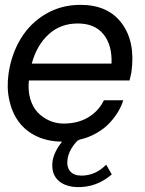

<svg xmlns="http://www.w3.org/2000/svg" viewBox="-20 -574 591 785"><path d="M309.1 -554.2Q422.4 -554.2 478.5 -477.8Q534.7 -401.4 517.1 -277.8Q511.7 -251.5 509.8 -245.1H98.1Q93.8 -203.1 104 -168.9Q114.3 -134.8 135 -113.5Q155.8 -92.3 182.1 -80.8Q208.5 -69.3 237.8 -68.8Q297.9 -68.4 340.8 -94.2Q383.8 -120.1 404.8 -164.1H483.9Q477.1 -141.1 463.4 -117.9Q449.7 -94.7 428.2 -71.5Q406.7 -48.3 374.5 -29.8Q342.3 -11.2 304.2 -2.9L301.8 -1Q298.8 0.5 296.9 1Q261.7 37.6 255.9 78.1Q252 108.4 266.8 126.2Q281.7 144 313 144Q370.6 144 414.1 99.1L437 139.2Q373.5 193.8 293 190.9Q242.2 188.5 215.6 161.1Q189 133.8 194.8 85.9Q200.2 47.9 231.9 7.8Q231.9 5.9 232.9 4.9H231.9Q174.3 4.4 128.9 -17.3Q83.5 -39.1 56.2 -76.7Q28.8 -114.3 17.8 -165.3Q6.8 -216.3 15.1 -273.9Q26.9 -353.5 65.2 -416.5Q103.5 -479.5 167 -516.8Q230.5 -554.2 309.1 -554.2ZM436 -314Q439 -389.2 403.3 -433.6Q367.7 -478 297.9 -478Q227.1 -478 178.5 -433.3Q129.9 -388.7 109.9 -314Z"/></svg>

Font: Oakes Grotesk
Style: Italic
Weight: 400
Italic angle: -8°
Designer: Samuel Oakes
Foundry: Samuel Oakes
Version: Version 1.000;PS 001.000;hotconv 1.0.88;makeotf.lib2.5.64775